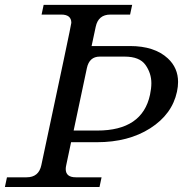

<svg xmlns="http://www.w3.org/2000/svg" viewBox="-49 -752 736 772"><path d="M342.3 -227.1Q523.4 -227.1 554.2 -371.1Q559.6 -396.5 559.6 -417.5Q559.6 -457.5 535.9 -491Q512.2 -524.4 452.1 -524.4H352.1Q310.1 -524.4 300.3 -478L247.1 -227.1ZM351.1 0H-29.3L-21 -39.1H58.1Q106.9 -39.1 117.2 -87.9Q237.8 -652.8 237.8 -660.2Q237.8 -693.4 197.3 -693.4H118.2L126.5 -732.4H482.4L474.1 -693.4H395Q346.2 -693.4 335.9 -644.5L319.3 -566.9H473.6Q572.3 -566.9 626 -517.1Q667 -479 667 -422.4Q667 -403.8 662.6 -383.3Q643.1 -292.5 555.2 -236.3Q467.3 -180.2 340.8 -180.2H236.8L217.3 -87.9Q215.3 -79.6 215.3 -72.3Q215.3 -39.1 255.9 -39.1H359.4Z"/></svg>

Font: Munson
Style: Italic
Weight: 400
Italic angle: -12°
Designer: Paul James MIller
Foundry: High-Logic / Made with FontCreator
Version: Version 2.10;May 5, 2019;FontCreator 11.5.0.2430 64-bit